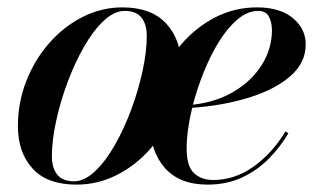

<svg xmlns="http://www.w3.org/2000/svg" viewBox="-20 -490 892 520"><path d="M187 10Q108 10 68.2 -33.5Q28.5 -77 28.5 -148.5Q28.5 -212.5 51.2 -270.5Q74 -328.5 113.5 -373.5Q153 -418.5 204 -444.2Q255 -470 311.5 -470Q390 -470 430.5 -425.8Q471 -381.5 471 -310Q471 -246.5 448.5 -188.8Q426 -131 386.5 -86.2Q347 -41.5 295.8 -15.8Q244.5 10 187 10ZM180 1Q208.5 1 237 -25.8Q265.5 -52.5 290.8 -96.8Q316 -141 335.5 -193.5Q355 -246 366.2 -298.2Q377.5 -350.5 377.5 -393Q377.5 -424.5 363 -442.5Q348.5 -460.5 318 -460.5Q289.5 -460.5 261 -433.8Q232.5 -407 207.2 -362.8Q182 -318.5 162.5 -266Q143 -213.5 131.8 -161.2Q120.5 -109 120.5 -66.5Q120.5 -35.5 135 -17.2Q149.5 1 180 1ZM485.5 -88Q485.5 -39.5 505.5 -21Q525.5 -2.5 557 -2.5Q616 -2.5 667 -39Q718 -75.5 753 -134L761 -129Q739.5 -92.5 708.5 -60.8Q677.5 -29 636 -9.5Q594.5 10 542.5 10Q466 10 426.5 -35.2Q387 -80.5 387 -150Q387 -209.5 409 -266.5Q431 -323.5 470.5 -369.5Q510 -415.5 562.5 -442.8Q615 -470 676 -470Q738.5 -470 773.2 -441Q808 -412 808 -370Q808 -319.5 765.8 -283.2Q723.5 -247 653.8 -225.5Q584 -204 500.5 -198Q485.5 -136 485.5 -88ZM679.5 -460.5Q651 -460.5 624.2 -438.2Q597.5 -416 574.2 -379Q551 -342 532.8 -297Q514.5 -252 502.5 -206.5Q566 -213.5 614.2 -242.5Q662.5 -271.5 689.5 -315Q716.5 -358.5 716.5 -408.5Q716.5 -428.5 708.5 -444.5Q700.5 -460.5 679.5 -460.5Z"/></svg>

Font: Bodoni* 24pt Medium
Style: Italic
Weight: 500
Italic angle: -13°
Version: Version 2.3